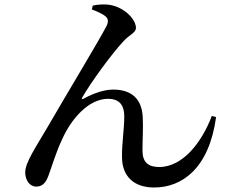

<svg xmlns="http://www.w3.org/2000/svg" viewBox="-20 -797 1040 853"><path d="M388 -755C407 -748 434 -737 449 -724C460 -715 464 -701 452 -679C420 -617 269 -367 194 -237C140 -144 92 -76 92 -31C92 2 111 32 141 32C171 32 185 11 195 -16C211 -58 228 -119 256 -178C296 -268 373 -358 460 -358C516 -358 532 -323 532 -281C532 -219 521 -161 522 -98C523 -13 575 36 665 36C788 36 909 -48 940 -277L921 -282C879 -170 795 -55 687 -55C639 -55 613 -76 613 -128C613 -180 617 -231 614 -278C610 -356 566 -399 483 -399C447 -399 402 -386 352 -359C344 -354 341 -358 346 -365C386 -435 480 -562 527 -612C553 -642 584 -651 584 -673C584 -710 535 -763 470 -775C450 -779 415 -778 392 -772Z"/></svg>

Font: Noto Serif JP SemiBold
Style: Regular
Weight: 600
Designer: Ryoko NISHIZUKA 西塚涼子 (kana & ideographs); Frank Grießhammer (Latin, Greek & Cyrillic); Wenlong ZHANG 张文龙 (bopomofo); San
Foundry: Adobe
Version: Version 2.001;hotconv 1.1.0;makeotfexe 2.6.0